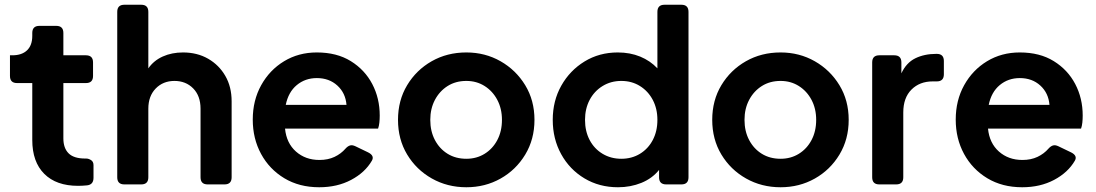

<svg xmlns="http://www.w3.org/2000/svg" viewBox="-20 -777 4620 809"><path d="M309 6Q217 6 166.5 -44.5Q116 -95 116 -187V-427H52Q22 -427 22 -457V-544H32Q72 -544 94 -565Q116 -586 116 -626V-638Q116 -668 146 -668H217Q247 -668 247 -638V-544H342Q372 -544 372 -514V-457Q372 -427 342 -427H247V-194Q247 -153 269 -131Q291 -109 339 -109H343Q353 -109 363.5 -102.5Q374 -96 374 -81V-28Q374 1 347 4Q337 5 327 5.5Q317 6 309 6Z M504 0Q474 0 474 -30V-727Q474 -757 504 -757H575Q605 -757 605 -727V-489Q628 -522 666 -539Q704 -556 751 -556Q811 -556 857 -529.5Q903 -503 929.5 -457Q956 -411 956 -350V-30Q956 0 926 0H855Q825 0 825 -30V-319Q825 -373 794 -404.5Q763 -436 715 -436Q667 -436 636 -404Q605 -372 605 -319V-30Q605 0 575 0Z M1325 12Q1241 12 1178 -26Q1115 -64 1080 -128.5Q1045 -193 1045 -273Q1045 -354 1080.5 -418Q1116 -482 1177 -519Q1238 -556 1315 -556Q1399 -556 1458 -519.5Q1517 -483 1548.5 -423Q1580 -363 1580 -290Q1580 -275 1578.5 -260.5Q1577 -246 1573 -235H1181Q1187 -174 1227 -138.5Q1267 -103 1326 -103Q1362 -103 1389.5 -116Q1417 -129 1436 -151Q1445 -161 1454.5 -164Q1464 -167 1477 -161L1531 -135Q1559 -121 1547 -100Q1518 -50 1459.5 -19Q1401 12 1325 12ZM1315 -448Q1266 -448 1230.5 -418.5Q1195 -389 1184 -335H1440Q1436 -385 1401.5 -416.5Q1367 -448 1315 -448Z M1945 12Q1865 12 1799.5 -25Q1734 -62 1695.5 -126Q1657 -190 1657 -272Q1657 -354 1695.5 -418Q1734 -482 1799 -519Q1864 -556 1945 -556Q2024 -556 2089 -519Q2154 -482 2193 -418Q2232 -354 2232 -272Q2232 -190 2193 -125.5Q2154 -61 2089 -24.5Q2024 12 1945 12ZM1945 -108Q1988 -108 2022 -129Q2056 -150 2075.5 -187Q2095 -224 2095 -272Q2095 -319 2075.5 -356Q2056 -393 2022 -414.5Q1988 -436 1945 -436Q1900 -436 1866 -414.5Q1832 -393 1812.5 -356Q1793 -319 1793 -272Q1793 -224 1812.5 -187Q1832 -150 1866 -129Q1900 -108 1945 -108Z M2584 12Q2505 12 2442.5 -25.5Q2380 -63 2344.5 -127.5Q2309 -192 2309 -272Q2309 -352 2345 -416Q2381 -480 2443 -518Q2505 -556 2583 -556Q2635 -556 2677.5 -538.5Q2720 -521 2750 -489V-727Q2750 -757 2780 -757H2851Q2881 -757 2881 -727V-30Q2881 0 2851 0H2787Q2757 0 2757 -30V-61Q2728 -25 2682.5 -6.5Q2637 12 2584 12ZM2598 -108Q2642 -108 2676.5 -129Q2711 -150 2730.5 -187Q2750 -224 2750 -272Q2750 -319 2730.5 -356Q2711 -393 2676.5 -414.5Q2642 -436 2598 -436Q2554 -436 2519 -414.5Q2484 -393 2464.5 -356Q2445 -319 2445 -272Q2445 -224 2464.5 -187Q2484 -150 2519 -129Q2554 -108 2598 -108Z M3269 12Q3189 12 3123.5 -25Q3058 -62 3019.5 -126Q2981 -190 2981 -272Q2981 -354 3019.5 -418Q3058 -482 3123 -519Q3188 -556 3269 -556Q3348 -556 3413 -519Q3478 -482 3517 -418Q3556 -354 3556 -272Q3556 -190 3517 -125.5Q3478 -61 3413 -24.5Q3348 12 3269 12ZM3269 -108Q3312 -108 3346 -129Q3380 -150 3399.5 -187Q3419 -224 3419 -272Q3419 -319 3399.5 -356Q3380 -393 3346 -414.5Q3312 -436 3269 -436Q3224 -436 3190 -414.5Q3156 -393 3136.5 -356Q3117 -319 3117 -272Q3117 -224 3136.5 -187Q3156 -150 3190 -129Q3224 -108 3269 -108Z M3685 0Q3655 0 3655 -30V-514Q3655 -544 3685 -544H3748Q3778 -544 3778 -514V-468Q3799 -513 3837 -531.5Q3875 -550 3925 -550H3927Q3957 -550 3957 -520V-464Q3957 -434 3927 -434H3910Q3855 -434 3820.5 -399.5Q3786 -365 3786 -303V-30Q3786 0 3756 0Z M4287 12Q4203 12 4140 -26Q4077 -64 4042 -128.5Q4007 -193 4007 -273Q4007 -354 4042.5 -418Q4078 -482 4139 -519Q4200 -556 4277 -556Q4361 -556 4420 -519.5Q4479 -483 4510.5 -423Q4542 -363 4542 -290Q4542 -275 4540.5 -260.5Q4539 -246 4535 -235H4143Q4149 -174 4189 -138.5Q4229 -103 4288 -103Q4324 -103 4351.5 -116Q4379 -129 4398 -151Q4407 -161 4416.5 -164Q4426 -167 4439 -161L4493 -135Q4521 -121 4509 -100Q4480 -50 4421.5 -19Q4363 12 4287 12ZM4277 -448Q4228 -448 4192.5 -418.5Q4157 -389 4146 -335H4402Q4398 -385 4363.5 -416.5Q4329 -448 4277 -448Z"/></svg>

Font: Pitagon Sans Text
Style: Bold
Weight: 700
Designer: Travis Tran
Foundry: Pitagon
Version: Version 1.001; ttfautohint (v1.8.4.7-5d5b);gftools[0.9.26]